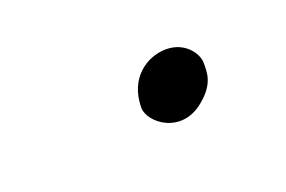

<svg xmlns="http://www.w3.org/2000/svg" viewBox="-32 -341 325 218"><g transform="rotate(-20 130.5 -232.0)"><path d="M124 -220C124 -202 158 -175 190 -203C209 -219 208 -233 208 -244C208 -255 196 -273 173 -273C150 -273 124 -256 124 -220Z"/></g></svg>

Font: VL Great Vibes
Style: Regular
Weight: 400
Designer: Robert E. Leuschke
Foundry: Robert E. Leuschke
Version: Version 1.001